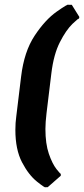

<svg xmlns="http://www.w3.org/2000/svg" viewBox="-20 -670 366 837"><path d="M278 -649H293L326 -596L324 -588Q324 -593 296 -566Q268 -539 241 -486Q214 -433 204 -351L183 -178Q178 -136 178 -108Q178 -43 193 0.5Q208 44 226.5 67.5Q245 91 245 87V96L188 146H178Q178 151 141.5 122Q105 93 76 37.5Q47 -18 47 -104Q47 -135 51 -163L72 -336Q85 -445 131 -514.5Q177 -584 227.5 -619.5Q278 -655 278 -649Z"/></svg>

Font: Alegreya ExtraBold
Style: Italic
Weight: 800
Italic angle: -7°
Designer: Juan Pablo del Peral
Foundry: Huerta Tipografica
Version: Version 2.007; ttfautohint (v1.6)